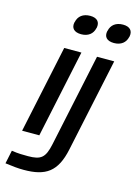

<svg xmlns="http://www.w3.org/2000/svg" viewBox="-135 -779 752 1057"><g transform="rotate(15 241.5 -251.0)"><path d="M151 -500 45 0H143L249 -500ZM3 197C50 203 75 206 109 206C234 206 295 165 323 32L436 -500H338L226 28C209 109 186 127 112 127C84 127 56 127 19 121ZM169 -651C162 -618 180 -597 221 -597C261 -597 287 -618 294 -651L295 -653C302 -687 284 -708 244 -708C203 -708 177 -687 170 -653ZM356 -651C349 -618 367 -597 408 -597C448 -597 474 -618 481 -651L482 -653C489 -687 471 -708 431 -708C390 -708 364 -687 357 -653Z"/></g></svg>

Font: LT Wave
Style: Italic
Weight: 400
Designer: Daniel Lyons
Version: Version 2.5 (Glyphs App)